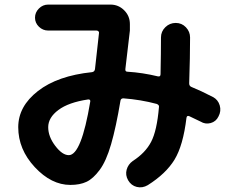

<svg xmlns="http://www.w3.org/2000/svg" viewBox="-20 -770 1040 838"><path d="M364.3 -335.9Q279.3 -323.2 234.9 -290Q190.4 -256.8 190.4 -214.8Q190.4 -173.8 221.2 -133.3Q252 -92.8 280.3 -92.8Q335 -92.8 374 -327.1Q375 -331.1 372.1 -334Q369.1 -336.9 364.3 -335.9ZM287.1 37.1Q204.1 37.1 131.8 -40.5Q59.6 -118.2 59.6 -214.8Q59.6 -305.7 145.5 -372.6Q231.4 -439.5 381.8 -455.1Q392.6 -457 394.5 -467.8Q397.5 -495.1 412.1 -626Q413.1 -629.9 409.7 -633.3Q406.2 -636.7 401.4 -636.7H190.4Q167 -636.7 149.9 -653.3Q132.8 -669.9 132.8 -692.9Q132.8 -715.8 149.9 -732.9Q167 -750 190.4 -750H461.9Q497.1 -750 522 -725.1Q546.9 -700.2 546.9 -665V-636.7Q532.2 -506.8 527.3 -469.7Q525.4 -457 536.1 -457Q601.6 -453.1 669.9 -436.5Q680.7 -434.6 680.7 -446.3Q682.6 -540 682.6 -606.4Q682.6 -632.8 701.7 -651.4Q720.7 -669.9 747.1 -669.9Q773.4 -669.9 791.5 -650.9Q809.6 -631.8 809.6 -606.4Q809.6 -522.5 805.7 -406.2Q805.7 -394.5 815.4 -390.6Q856.4 -374 909.2 -346.7Q931.6 -335 939 -310.1Q946.3 -285.2 933.6 -261.7Q922.9 -239.3 899.4 -232.9Q876 -226.6 855.5 -239.3L806.6 -262.7Q795.9 -267.6 793.9 -255.9Q779.3 -134.8 741.7 -73.2Q704.1 -11.7 625 38.1Q601.6 51.8 577.1 45.9Q552.7 40 539.1 16.6Q526.4 -5.9 532.7 -29.3Q539.1 -52.7 559.6 -67.4Q614.3 -102.5 639.6 -150.9Q665 -199.2 673.8 -302.7Q675.8 -311.5 664.1 -316.4Q594.7 -335 518.6 -340.8Q507.8 -340.8 505.9 -331.1Q486.3 -213.9 464.8 -140.1Q443.4 -66.4 415 -28.3Q386.7 9.8 357.9 23.4Q329.1 37.1 287.1 37.1Z"/></svg>

Font: Rounded-X Mgen+ 1m bold
Style: Bold
Weight: 700
Designer: [Source Han Sans]
Ryoko NISHIZUKA  (kana & ideographs); Paul D. Hunt (Latin, Greek & Cyrillic); Wenlong ZHANG  (bopomofo
Version: Version 1.059.20150602